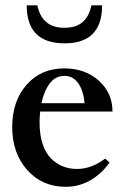

<svg xmlns="http://www.w3.org/2000/svg" viewBox="-20 -699 470 730"><path d="M225.6 -534.2Q81.5 -534.2 81.5 -678.7H122.1Q139.6 -593.3 224.6 -593.3Q268.6 -593.3 293.5 -614.5Q318.4 -635.7 327.6 -678.7H368.2Q368.2 -534.2 225.6 -534.2ZM229 11.2Q140.6 11.2 83.5 -52.7Q26.4 -116.7 26.4 -215.8Q26.4 -314.9 81.3 -377Q136.2 -439 224.1 -439Q303.7 -439 355.7 -392.3Q407.7 -345.7 407.7 -274.9H132.8Q130.4 -252 130.4 -234.4Q130.4 -187.5 141.8 -152.3Q153.3 -117.2 173.6 -96.9Q193.8 -76.7 218.5 -66.7Q243.2 -56.6 272.5 -56.6Q328.1 -56.6 379.9 -96.2L396.5 -81.1Q366.7 -38.6 324 -13.7Q281.2 11.2 229 11.2ZM225.6 -410.6Q190.9 -410.6 169.2 -381.8Q147.5 -353 137.7 -306.6H301.8Q296.4 -357.4 276.4 -384Q256.3 -410.6 225.6 -410.6Z"/></svg>

Font: Elstob 14pt SemiBold
Style: Regular
Weight: 600
Designer: Peter S. Baker
Version: Version 1.015